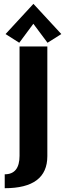

<svg xmlns="http://www.w3.org/2000/svg" viewBox="-20 -782 352 1012"><path d="M156.2 -761.7 303.2 -602.5 230.5 -556.6 155.8 -656.7 81.5 -556.6 9.3 -602.5ZM4.9 210V136.7Q83 136.7 83 39.1V-537.1H229.5V41Q229.5 210 4.9 210Z"/></svg>

Font: Klaudia
Style: Bold
Weight: 700
Designer: Wojciech Kalinowski "wmk69" (wmk69@o2.pl)
Foundry: Wojciech Kalinowski "wmk69" (wmk69@o2.pl)
Version: Version 3.1.0; 2021-05-10